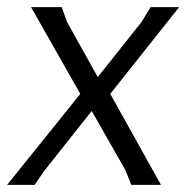

<svg xmlns="http://www.w3.org/2000/svg" viewBox="-23 -518 522 538"><path d="M286 -255 428 0H345L328 -42L234 -207L100 -38L74 0H-3L202 -255L64 -498H150L165 -456L251 -302L374 -457L399 -498H479Z"/></svg>

Font: Alegreya Sans SC
Style: Italic
Weight: 400
Italic angle: -7°
Designer: Juan Pablo del Peral
Foundry: Huerta Tipografica
Version: Version 2.008; ttfautohint (v1.6)